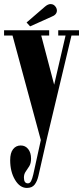

<svg xmlns="http://www.w3.org/2000/svg" viewBox="-21 -672 408 943"><path d="M111 251Q76.5 251 52.8 211.2Q29 171.5 29 114.5Q29 79 43.2 60.8Q57.5 42.5 81 42.5Q103.5 42.5 117.5 60.2Q131.5 78 131.5 107Q131.5 130 122.8 144.2Q114 158.5 105.2 170.8Q96.5 183 96.5 200Q96.5 228.5 116 228.5Q126 228.5 131.8 217.2Q137.5 206 142.5 184.5L179.5 16L40.5 -497.5H-1V-523.5H220.5V-497.5H181.5L245 -256L301 -497.5H265V-523.5H367V-497.5H330L210.5 3.5L167.5 192.5Q161.5 218.5 149 234.8Q136.5 251 111 251ZM127 -542.5 109.5 -561.5 200 -639.5Q214.5 -652 227.5 -652Q245 -652 254.5 -635Q258.5 -628 258.5 -620.5Q258.5 -599.5 231.5 -589.5Z"/></svg>

Font: Imbue 50pt ExtraBold
Style: Regular
Weight: 800
Designer: Tyler Finck
Foundry: Etcetera Type Company
Version: Version 1.102; ttfautohint (v1.8.3)